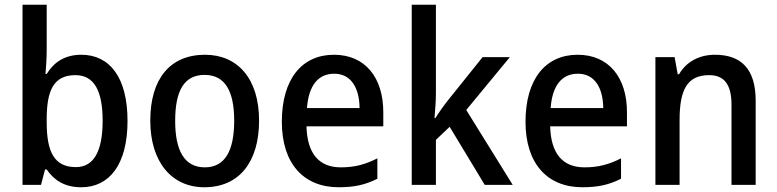

<svg xmlns="http://www.w3.org/2000/svg" viewBox="-20 -780 3279 810"><path d="M177 -568V-760H75V0H153L170 -65H177C208 -20 252 10 323 10C442 10 518 -87 518 -270C518 -453 443 -549 323 -549C253 -549 207 -517 177 -468H172C174 -496 177 -532 177 -568ZM298 -463C376 -463 413 -399 413 -271C413 -142 376 -75 300 -75C209 -75 177 -139 177 -264V-277C177 -398 206 -463 298 -463Z M1073 -271C1073 -450 981 -549 845 -549C697 -549 614 -447 614 -271C614 -97 704 10 842 10C990 10 1073 -98 1073 -271ZM719 -270C719 -396 756 -464 843 -464C930 -464 968 -395 968 -271C968 -145 930 -74 844 -74C757 -74 719 -146 719 -270Z M1389 -549C1254 -549 1169 -447 1169 -266C1169 -92 1259 10 1409 10C1476 10 1523 -1 1572 -26V-112C1521 -86 1476 -74 1418 -74C1325 -74 1276 -133 1273 -247H1597V-307C1597 -452 1521 -549 1389 -549ZM1390 -469C1462 -469 1496 -408 1497 -324H1275C1282 -419 1322 -469 1390 -469Z M1819 -386V-760H1717V0H1819V-190L1877 -245L2025 0H2143L1947 -316L2131 -539H2016L1870 -357C1854 -337 1829 -302 1817 -282H1813C1816 -314 1819 -356 1819 -386Z M2417 -549C2282 -549 2197 -447 2197 -266C2197 -92 2287 10 2437 10C2504 10 2551 -1 2600 -26V-112C2549 -86 2504 -74 2446 -74C2353 -74 2304 -133 2301 -247H2625V-307C2625 -452 2549 -549 2417 -549ZM2418 -469C2490 -469 2524 -408 2525 -324H2303C2310 -419 2350 -469 2418 -469Z M2996 -549C2932 -549 2876 -521 2845 -467H2839L2826 -539H2745V0H2847V-273C2847 -400 2878 -463 2972 -463C3037 -463 3066 -421 3066 -338V0H3168V-355C3168 -489 3107 -549 2996 -549Z"/></svg>

Font: Noto Sans Khmer SemiCondensed Medium
Style: Regular
Weight: 500
Width: 4
Designer: Danh Hong and the Monotype Design Team
Foundry: Monotype Imaging Inc.
Version: Version 2.004